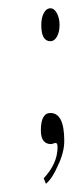

<svg xmlns="http://www.w3.org/2000/svg" viewBox="-20 -348 174 461"><path d="M90.3 93.3 85 80.1Q118.2 44.4 118.2 5.4Q118.2 -4.9 113.3 -4.9L103 -2Q78.1 -2 78.1 -34.7Q78.1 -76.7 101.1 -76.7Q134.3 -76.7 134.3 -9.8Q134.3 18.1 119.1 49.3Q106 80.1 90.3 93.3ZM101.1 -249Q79.1 -249 79.1 -288.1Q79.1 -305.2 85.2 -316.7Q91.3 -328.1 101.1 -328.1Q110.4 -328.1 116.7 -316.2Q123 -304.2 123 -288.1Q123 -271 116.7 -260Q110.4 -249 101.1 -249Z"/></svg>

Font: ML-NILA05
Style: Regular
Weight: 400
Designer: CLT@C-DIT
Version: Version ML-NILA05 1.0